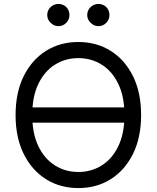

<svg xmlns="http://www.w3.org/2000/svg" viewBox="-20 -952 801 982"><path d="M701.7 -363.6Q701.7 -248.6 660.2 -164.8Q618.6 -81 546.2 -35.5Q473.7 9.9 380.7 9.9Q287.6 9.9 215.2 -35.5Q142.8 -81 101.2 -164.8Q59.7 -248.6 59.7 -363.6Q59.7 -478.7 101.2 -562.5Q142.8 -646.3 215.2 -691.8Q287.6 -737.2 380.7 -737.2Q473.7 -737.2 546.2 -691.8Q618.6 -646.3 660.2 -562.5Q701.7 -478.7 701.7 -363.6ZM616.5 -363.6Q616.5 -458.1 585 -523.1Q553.6 -588.1 500.2 -621.4Q446.7 -654.8 380.7 -654.8Q314.6 -654.8 261.2 -621.4Q207.7 -588.1 176.3 -523.1Q144.9 -458.1 144.9 -363.6Q144.9 -269.2 176.3 -204.2Q207.7 -139.2 261.2 -105.8Q314.6 -72.4 380.7 -72.4Q446.7 -72.4 500.2 -105.8Q553.6 -139.2 585 -204.2Q616.5 -269.2 616.5 -363.6ZM630.7 -402.7V-324.6H130.7V-402.7ZM278.4 -818.2Q256 -818.2 238.8 -835.4Q221.6 -852.6 221.6 -875Q221.6 -899.5 238.8 -915.7Q256 -931.8 278.4 -931.8Q302.9 -931.8 319.1 -915.7Q335.2 -899.5 335.2 -875Q335.2 -852.6 319.1 -835.4Q302.9 -818.2 278.4 -818.2ZM483 -818.2Q460.6 -818.2 443.4 -835.4Q426.1 -852.6 426.1 -875Q426.1 -899.5 443.4 -915.7Q460.6 -931.8 483 -931.8Q507.5 -931.8 523.6 -915.7Q539.8 -899.5 539.8 -875Q539.8 -852.6 523.6 -835.4Q507.5 -818.2 483 -818.2Z"/></svg>

Font: InterMG
Style: Regular
Weight: 400
Designer: Rasmus Andersson
Foundry: rsms
Version: Version 3.019;December 26, 2023;FontCreator 15.0.0.2955 64-b